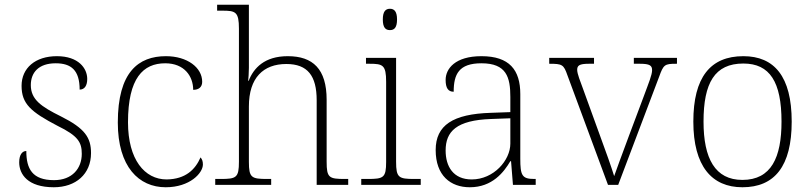

<svg xmlns="http://www.w3.org/2000/svg" viewBox="-20 -780 3423 810"><path d="M207 10C300 10 364 -46 364 -134C364 -199 339 -238 237 -289C154 -330 110 -360 110 -421C110 -474 143 -513 215 -513C280 -513 316 -484 316 -402C337 -402 348 -419 348 -447C348 -492 311 -543 220 -543C129 -543 71 -493 71 -418C71 -342 110 -308 223 -249C309 -207 325 -180 325 -131C325 -70 285 -20 208 -20C116 -20 91 -68 91 -143C75 -143 61 -129 61 -95C61 -45 97 10 207 10Z M679 10C781 10 836 -50 836 -86C836 -99 833 -108 826 -116C804 -65 763 -24 683 -23C590 -23 520 -107 520 -264C520 -451 584 -513 677 -513C758 -513 795 -458 795 -401C819 -401 833 -413 833 -435C833 -495 770 -543 680 -543C564 -543 477 -476 477 -263C477 -76 566 10 679 10Z M888 0H1124V-25H1108C1041 -25 1030 -30 1030 -97V-331C1030 -452 1091 -510 1188 -510C1278 -510 1316 -460 1316 -357V0H1449V-25H1435C1368 -25 1358 -30 1358 -98V-359C1358 -489 1300 -543 1194 -543C1096 -543 1050 -493 1029 -439H1027C1028 -449 1030 -473 1030 -494V-760H896V-735H918C974 -735 988 -730 988 -659V-98C988 -30 977 -25 910 -25H888Z M1625 -653C1643 -653 1655 -663 1655 -698C1655 -732 1643 -743 1625 -743C1607 -743 1595 -732 1595 -698C1595 -663 1607 -653 1625 -653ZM1504 0H1755V-25H1729C1662 -25 1651 -30 1651 -98V-536H1524V-511H1539C1595 -511 1609 -506 1609 -435V-97C1609 -30 1598 -25 1531 -25H1504Z M1962 10C2057 10 2106 -54 2133 -100H2136L2144 0H2240V-25H2234C2182 -25 2175 -40 2175 -111V-383C2175 -485 2129 -543 2011 -543C1900 -543 1860 -490 1860 -443C1860 -408 1871 -393 1894 -393C1894 -467 1916 -513 2011 -513C2117 -513 2133 -454 2133 -371V-307L2050 -304C1891 -299 1818 -252 1818 -147C1818 -39 1881 10 1962 10ZM1970 -23C1892 -23 1860 -78 1860 -145C1860 -225 1905 -273 2052 -278L2133 -281V-174C2133 -104 2063 -23 1970 -23Z M2374 -462 2545 0H2588L2761 -457C2779 -507 2784 -511 2832 -511H2836V-536H2654V-511H2680C2722 -511 2731 -503 2731 -484C2731 -464 2717 -431 2696 -374L2633 -206C2601 -121 2580 -62 2571 -37C2560 -73 2534 -147 2513 -203L2439 -407C2429 -434 2415 -469 2415 -485C2415 -503 2423 -511 2464 -511H2486V-536H2297V-511C2352 -511 2358 -508 2374 -462Z M3112 10C3248 10 3320 -79 3320 -267C3320 -458 3246 -543 3116 -543C2977 -543 2905 -454 2905 -267C2905 -79 2983 10 3112 10ZM3112 -21C2997 -21 2948 -111 2948 -267C2948 -430 2995 -512 3116 -512C3228 -512 3277 -434 3277 -267C3277 -116 3234 -21 3112 -21Z"/></svg>

Font: Noto Serif Sinhala ExtraLight
Style: Regular
Weight: 200
Designer: Jelle Bosma - Monotype Design Team
Foundry: Monotype Imaging Inc.
Version: Version 2.007